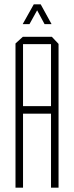

<svg xmlns="http://www.w3.org/2000/svg" viewBox="-20 -872 344 892"><path d="M52 0V-670L86 -701H87V0ZM87 -344V-379H217V-344ZM217 0V-667H252V0ZM87 -667V-701H221L252 -668V-667ZM187 -760 138 -851 169 -852 219 -761V-760ZM86 -760V-761L137 -852H168L117 -760Z"/></svg>

Font: Foldit ExtraLight
Style: Regular
Weight: 250
Version: Version 1.003